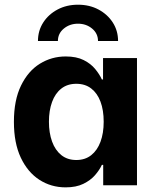

<svg xmlns="http://www.w3.org/2000/svg" viewBox="-20 -795 670 824"><path d="M261.7 9.1Q199.4 9.1 149.1 -23.3Q98.8 -55.8 69.2 -118.5Q39.7 -181.1 39.7 -272Q39.7 -365.3 70.2 -427.7Q100.6 -490.2 151.1 -521.5Q201.6 -552.7 262.1 -552.7Q308.3 -552.7 339 -537.2Q369.7 -521.8 388.5 -498.8Q407.4 -475.8 417.2 -454H422.2V-545.9H567.9V0H422.9V-87.4H417.2Q407.1 -65.4 387.7 -43.1Q368.2 -20.8 337.4 -5.9Q306.6 9.1 261.7 9.1ZM307.5 -108.3Q345.2 -108.3 371.3 -128.9Q397.5 -149.5 411.2 -186.4Q425 -223.3 425 -272.5Q425 -322.2 411.3 -358.7Q397.7 -395.1 371.5 -415.2Q345.4 -435.4 307.5 -435.4Q269.2 -435.4 243 -414.7Q216.7 -394 203.4 -357.3Q190 -320.6 190 -272.5Q190 -224.6 203.5 -187.4Q217 -150.3 243.2 -129.3Q269.4 -108.3 307.5 -108.3ZM314.8 -774.8Q364.1 -774.8 402.8 -754.1Q441.5 -733.4 464.1 -698.3Q486.7 -663.1 486.7 -619.1H400.6Q400.6 -651.3 375.3 -672.3Q350.1 -693.3 314.7 -693.3Q279.3 -693.3 253.9 -672.3Q228.5 -651.3 228.5 -619.1H142.9Q142.9 -663.1 165.5 -698.3Q188 -733.4 226.9 -754.1Q265.8 -774.8 314.8 -774.8Z"/></svg>

Font: Atlassian Sans
Style: Regular
Weight: 400
Designer: Rasmus Andersson
Foundry: Modifications by Atlassian Pty Ltd, manufactured by rsms
Version: Version 4.001;git-9221beed3